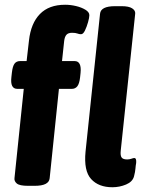

<svg xmlns="http://www.w3.org/2000/svg" viewBox="-20 -780 622 808"><path d="M98 2Q62 2 50.5 -8Q39 -18 41 -31L80 -406H53Q22 -406 28 -456L30 -474Q33 -501 41 -512Q49 -523 65 -523H92L102 -610Q110 -682 148 -721Q186 -760 254 -760Q277 -760 300 -754.5Q323 -749 339.5 -739Q356 -729 356 -716Q356 -706 350.5 -686.5Q345 -667 337.5 -651.5Q330 -636 321 -636Q313 -636 305.5 -639Q298 -642 283 -642Q267 -642 259.5 -633.5Q252 -625 250 -607L241 -523H294Q324 -523 319 -473L317 -454Q314 -428 305.5 -417Q297 -406 282 -406H228L189 -30Q186 2 126 2ZM453 8Q395 8 363.5 -26.5Q332 -61 340 -142L401 -722Q404 -754 464 -754H492Q522 -754 536 -745Q550 -736 549 -723L488 -145Q486 -125 492 -117Q498 -109 515 -109Q525 -109 533 -112Q541 -115 545 -115Q555 -115 553 -94Q551 -84 550 -70.5Q549 -57 544 -38Q538 -15 510.5 -3.5Q483 8 453 8Z"/></svg>

Font: Asap Semi Condensed Semi Condensed Regular
Style: Bold Italic
Weight: 700
Width: 4
Italic angle: -6°
Designer: Pablo Cosgaya
Foundry: Omnibus-Type
Version: Version 3.001; ttfautohint (v1.8.4.7-5d5b)